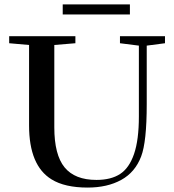

<svg xmlns="http://www.w3.org/2000/svg" viewBox="-20 -825 778 858"><path d="M260.3 -760.3V-805.2H560.5V-760.3ZM371.6 13.2Q269.5 13.2 210.4 -23.4Q109.9 -85 109.9 -264.6V-624L21 -631.8V-663.1H316.9V-631.8L222.7 -624V-255.9Q222.7 -133.3 268.6 -77.1Q314.5 -21 411.1 -21Q476.1 -21 516.8 -47.6Q557.6 -74.2 579.1 -137.2Q600.6 -200.2 600.6 -304.2V-621.1L516.1 -631.8V-663.1H717.3V-631.8L635.7 -621.1V-359.4Q635.7 -190.9 610.8 -126Q584 -55.2 521.7 -21Q459.5 13.2 371.6 13.2Z"/></svg>

Font: Elstob 10pt Medium
Style: Regular
Weight: 500
Designer: Peter S. Baker
Version: Version 1.015